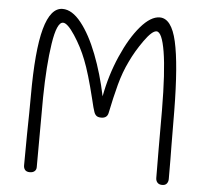

<svg xmlns="http://www.w3.org/2000/svg" viewBox="-51 -767 889 827"><g transform="rotate(5 393.0 -353.0)"><path d="M705 -166Q706 -120 706 -22Q706 -10 699.5 -2Q693 6 680 6Q666 6 659 -2Q652 -10 652 -22Q651 -124 651 -315Q650 -481 636 -566Q622 -651 598 -651Q579 -651 545.5 -604Q512 -557 490 -510Q467 -463 452 -407Q437 -351 423 -282Q418 -260 393 -260Q380 -260 373 -265Q366 -270 362 -281Q357 -294 347 -337Q320 -447 298 -502Q277 -556 245 -604.5Q213 -653 194 -653Q167 -653 152.5 -558.5Q138 -464 136 -325L135 -23Q135 -12 127.5 -5.5Q120 1 107 1Q93 1 86.5 -6.5Q80 -14 80 -26L81 -160Q83 -266 83 -325Q83 -524 109 -618Q135 -712 187 -712Q228 -712 267.5 -662.5Q307 -613 339 -530.5Q371 -448 391 -352Q408 -444 444.5 -527.5Q481 -611 524.5 -661.5Q568 -712 607 -712Q658 -712 680 -615Q702 -518 704 -316Z"/></g></svg>

Font: Mali Light
Style: Regular
Weight: 300
Designer: Kitiyaporn Chalermlarp | Katatrad Aksorn Co.,Ltd.
Foundry: Cadson Demak Co.,Ltd.
Version: Version 1.000; ttfautohint (v1.6)